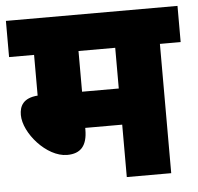

<svg xmlns="http://www.w3.org/2000/svg" viewBox="-48 -671 740 719"><g transform="rotate(-5 322.5 -311.0)"><path d="M567 -486H645V-622H0V-486H94V-333C39 -329 25 -299 25 -266C25 -198 108 -102 185 -102C236 -102 261 -130 261 -191V-197H400V0H567ZM399 -486V-333H261V-486Z"/></g></svg>

Font: Noto Sans Devanagari UI SemiCondensed Black
Style: Regular
Weight: 900
Width: 4
Designer: Jelle Bosma - Monotype Design Team
Foundry: Monotype Imaging Inc.
Version: Version 2.004